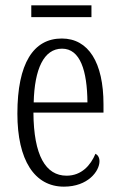

<svg xmlns="http://www.w3.org/2000/svg" viewBox="-20 -688 447 718"><path d="M97 -624H322V-668H97ZM219 10C309 10 352 -48 352 -85C352 -100 345 -109 337 -113C319 -70 285 -31 229 -31C151 -31 106 -106 105 -267H367V-298C367 -454 311 -544 211 -544C105 -544 45 -451 45 -263C45 -89 109 10 219 10ZM307 -305H106C109 -430 144 -506 212 -506C280 -506 306 -424 307 -305Z"/></svg>

Font: Noto Serif Thai ExtraCondensed Light
Style: Regular
Weight: 300
Width: 2
Designer: Monotype Design Team
Foundry: Monotype Imaging Inc.
Version: Version 2.002